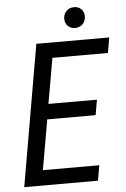

<svg xmlns="http://www.w3.org/2000/svg" viewBox="-59 -920 632 963"><g transform="rotate(-5 257.0 -439.0)"><path d="M296.9 -823.2C296.9 -815.9 298.3 -809.1 300.8 -802.7C303.2 -796.4 306.6 -791 311.5 -786.6C315.9 -782.2 321.8 -778.8 328.1 -776.4C334.5 -773.9 341.3 -772.5 348.6 -772.9C363.8 -773.4 376.5 -778.8 386.2 -788.6C395.5 -798.3 400.4 -811 400.9 -826.2C400.9 -833.5 399.9 -840.8 397.5 -847.2C395 -853.5 391.1 -858.9 386.7 -863.8C381.8 -868.2 376.5 -872.1 370.1 -874.5C363.8 -877 356.4 -877.9 348.6 -877.4C333 -877 320.3 -871.6 311 -861.3C301.8 -851.1 296.9 -838.4 296.9 -823.2ZM168 -328.6H411.6L424.8 -405.3H180.7L220.7 -633.8H500L513.7 -710.9H146.5L23.4 0H394.5L408.2 -76.7H124Z"/></g></svg>

Font: Roboto Condensed
Style: Italic
Weight: 400
Designer: Google
Version: Version 1.000;PS 001.000;hotconv 1.0.88;makeotf.lib2.5.64775